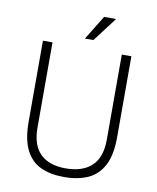

<svg xmlns="http://www.w3.org/2000/svg" viewBox="-95 -941 840 1026"><g transform="rotate(10 325.5 -428.0)"><path d="M323 12Q249 12 196 -12.5Q143 -37 114.5 -94Q86 -151 86 -246V-686H138V-225Q138 -128 186 -81.5Q234 -35 323 -35Q415 -35 464.5 -81.5Q514 -128 514 -225V-686H566V-246Q566 -151 536.5 -94Q507 -37 452.5 -12.5Q398 12 323 12ZM305 -736 386 -868H448L449 -865L351 -736Z"/></g></svg>

Font: Archivo SemiCondensed Thin
Style: Regular
Weight: 250
Width: 4
Designer: Hector Gatti
Foundry: Omnibus-Type
Version: Version 2.001